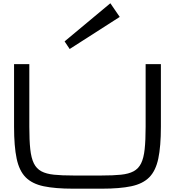

<svg xmlns="http://www.w3.org/2000/svg" viewBox="-20 -1144 1075 1180"><path d="M429.2 15.6Q319.3 15.6 248.5 0.7Q177.7 -14.2 137.9 -54.2Q98.1 -94.2 82.3 -169.4Q66.4 -244.6 66.4 -365.2V-750H160.2V-365.2Q160.2 -282.2 166 -227.5Q171.9 -172.9 188 -140.1Q204.1 -107.4 234.1 -91.3Q264.2 -75.2 312 -70.3Q359.9 -65.4 429.2 -65.4H606Q675.8 -65.4 723.4 -70.3Q771 -75.2 801 -91.3Q831.1 -107.4 847.2 -140.1Q863.3 -172.9 869.1 -227.5Q875 -282.2 875 -365.2V-750H968.8V-365.2Q968.8 -244.6 952.9 -169.4Q937 -94.2 897.2 -54.2Q857.4 -14.2 786.6 0.7Q715.8 15.6 606 15.6ZM408.2 -842.8 377 -889.6 658.2 -1124 715.8 -1040Z"/></svg>

Font: Michroma
Style: Regular
Weight: 400
Designer: Vernon Adams
Foundry: Vernon Adams
Version: Version 1.100; ttfautohint (v1.8.4.7-5d5b);gftools[0.9.29]